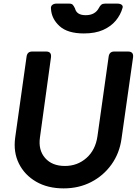

<svg xmlns="http://www.w3.org/2000/svg" viewBox="-20 -1030 758 1062"><path d="M332 12Q244 12 180 -25Q116 -62 84.5 -125.5Q53 -189 64 -269L127 -717Q131 -745 158 -745H235Q266 -745 262 -713L201 -270Q191 -200 229.5 -156Q268 -112 339 -112Q408 -112 458 -156Q508 -200 519 -276L581 -717Q585 -745 612 -745H688Q720 -745 716 -713L652 -262Q641 -182 596.5 -120Q552 -58 484 -23Q416 12 332 12ZM444 -845Q354 -845 309.5 -885.5Q265 -926 262 -981Q260 -995 269 -1002.5Q278 -1010 292 -1010H363Q377 -1010 383 -1003Q389 -996 395 -983Q404 -946 454 -946Q506 -946 527 -986Q533 -998 540.5 -1004Q548 -1010 561 -1010H629Q645 -1010 653 -1003.5Q661 -997 658 -987Q647 -948 620.5 -916Q594 -884 550.5 -864.5Q507 -845 444 -845Z"/></svg>

Font: Pitagon Sans Text Bold
Style: Italic
Weight: 700
Italic angle: -8°
Designer: Travis Tran
Foundry: Pitagon
Version: Version 1.001; ttfautohint (v1.8.4.7-5d5b);gftools[0.9.26]